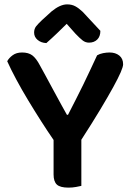

<svg xmlns="http://www.w3.org/2000/svg" viewBox="-20 -851 602 878"><path d="M543 -557Q543 -546 532 -520.5Q521 -495 498 -453Q475 -411 439 -351Q403 -291 352 -212V-1Q344 1 327.5 4Q311 7 293 7Q255 7 240 -7Q225 -21 225 -53V-211Q198 -250 168 -297Q138 -344 109 -392Q80 -440 55 -486.5Q30 -533 13 -571Q21 -586 38 -598.5Q55 -611 81 -611Q110 -611 127.5 -598Q145 -585 162 -553Q170 -539 187.5 -506.5Q205 -474 224.5 -438Q244 -402 261.5 -370Q279 -338 286 -326H291Q310 -363 327 -396.5Q344 -430 360 -462.5Q376 -495 391.5 -528.5Q407 -562 424 -598Q436 -605 451.5 -608Q467 -611 481 -611Q508 -611 525.5 -597Q543 -583 543 -557ZM285 -742Q265 -722 241 -699Q217 -676 192 -654Q168 -655 152 -668.5Q136 -682 136 -702Q136 -719 145 -730.5Q154 -742 172 -759L216 -799Q255 -831 287 -831Q308 -831 324 -822.5Q340 -814 358 -797L439 -710Q439 -684 424.5 -670Q410 -656 387 -656Q371 -656 358 -666Q345 -676 325 -697Z"/></svg>

Font: Baloo Paaji 2 SemiBold
Style: Regular
Weight: 600
Designer: Shuchita Grover, Noopur Datye and Ek Type
Foundry: Ek Type
Version: Version 1.640;hotconv 1.0.111;makeotfexe 2.5.65597; ttfautoh